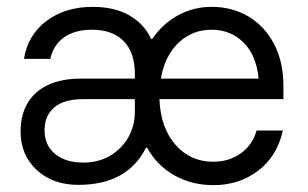

<svg xmlns="http://www.w3.org/2000/svg" viewBox="-20 -530 898 560"><path d="M602.5 10Q539.2 10 488.3 -18.8Q437.5 -47.5 409.2 -99.2H405.8Q351.7 9.2 208.3 9.2Q133.3 9.2 86.7 -34.6Q40 -78.3 40 -146.7Q40 -219.2 85.8 -260Q131.7 -300.8 216.7 -300.8H373.3V-315Q373.3 -376.7 340.8 -410Q308.3 -443.3 248.3 -443.3Q198.3 -443.3 167.1 -421.2Q135.8 -399.2 126.7 -358.3H50Q60.8 -427.5 115.4 -468.8Q170 -510 250.8 -510Q313.3 -510 356.7 -485.4Q400 -460.8 420.8 -416.7H424.2Q454.2 -460.8 499.2 -485.4Q544.2 -510 597.5 -510Q657.5 -510 705 -481.7Q752.5 -453.3 779.6 -401.2Q806.7 -349.2 806.7 -278.3V-240.8H445Q448.3 -157.5 491.7 -107.9Q535 -58.3 601.7 -58.3Q648.3 -58.3 682.5 -82.9Q716.7 -107.5 728.3 -149.2H805Q788.3 -74.2 732.9 -32.1Q677.5 10 602.5 10ZM223.3 -55.8Q266.7 -55.8 300.4 -75.4Q334.2 -95 353.8 -128.8Q373.3 -162.5 373.3 -204.2V-240.8H222.5Q166.7 -240.8 138.3 -216.7Q110 -192.5 110 -150Q110 -106.7 140.4 -81.2Q170.8 -55.8 223.3 -55.8ZM449.2 -300.8H734.2Q728.3 -367.5 690.8 -405.4Q653.3 -443.3 596.7 -443.3Q540.8 -443.3 500.8 -405.4Q460.8 -367.5 449.2 -300.8Z"/></svg>

Font: Funnel Sans Light Light
Style: Regular
Weight: 300
Version: Version 1.000